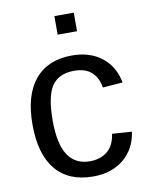

<svg xmlns="http://www.w3.org/2000/svg" viewBox="-83 -786 666 856"><g transform="rotate(-10 250.0 -358.0)"><path d="M270 9.8Q159.2 9.8 100.8 -60.3Q42.5 -130.4 42.5 -264.6Q42.5 -397.9 101.1 -468Q159.7 -538.1 269 -538.1Q350.1 -538.1 403.6 -496.1Q457 -454.1 470.7 -380.4L380.4 -373.5Q373.5 -417.5 345.7 -443.4Q317.9 -469.2 266.6 -469.2Q196.8 -469.2 165.5 -422.9Q134.3 -376.5 134.3 -266.6Q134.3 -161.1 167.5 -110.4Q200.7 -59.6 267.6 -59.6Q314.5 -59.6 345.9 -85Q377.4 -110.4 384.8 -163.1L473.6 -157.2Q463.4 -81.1 408.7 -35.6Q354 9.8 270 9.8ZM310.5 -724.6V-640.6H222.7V-724.6Z"/></g></svg>

Font: Arimo Nerd Font
Style: Regular
Weight: 400
Designer: Steve Matteson
Foundry: Monotype Imaging Inc.
Version: Version 1.33;Nerd Fonts 3.2.1